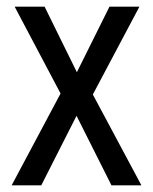

<svg xmlns="http://www.w3.org/2000/svg" viewBox="-20 -557 460 577"><path d="M162 -276 24 -537H114L211 -340L309 -537H399L259 -273L405 0H315L210 -209L104 0H15Z"/></svg>

Font: Noto Sans Thai Cond
Style: Regular
Weight: 400
Width: 3
Designer: Monotype Design Team
Foundry: Monotype Imaging Inc.
Version: Version 2.002; ttfautohint (v1.8.4.7-5d5b)